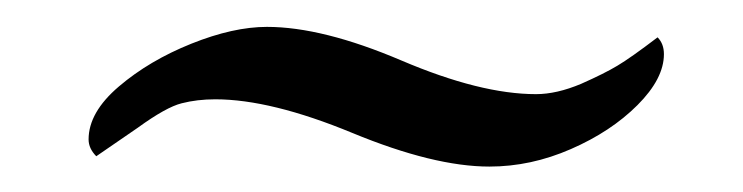

<svg xmlns="http://www.w3.org/2000/svg" viewBox="-20 -368 561 145"><path d="M349.6 -242.2Q307.6 -242.2 246.1 -267.6Q184.6 -293 142.6 -293Q128.9 -293 117.2 -290Q105.5 -287.1 84 -271.5L52.7 -250Q46.9 -255.9 46.9 -262.7Q46.9 -283.2 69.8 -302.7Q92.8 -322.3 124.5 -335Q156.2 -347.7 181.6 -347.7Q223.6 -347.7 283.2 -322.3Q342.8 -296.9 384.8 -296.9Q400.4 -296.9 418.9 -304.7Q436.5 -312.5 446.3 -318.4Q456.1 -324.2 476.6 -339.8Q481.4 -335 481.4 -327.1Q481.4 -308.6 461.4 -288.6Q441.4 -268.6 411.1 -255.4Q380.9 -242.2 349.6 -242.2Z"/></svg>

Font: Crimson Text SemiBold
Style: Italic
Weight: 600
Italic angle: -11°
Designer: Sebastian Kosch
Foundry: Sebastian Kosch
Version: Version 1.100; ttfautohint (v1.8.4)